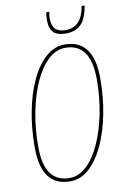

<svg xmlns="http://www.w3.org/2000/svg" viewBox="-98 -952 661 1018"><g transform="rotate(-10 232.5 -442.5)"><path d="M196 10Q119 10 80 -41.5Q41 -93 41 -201Q41 -300 58.5 -391.5Q76 -483 109 -554.5Q142 -626 188.5 -668Q235 -710 292 -710Q368 -710 407.5 -658.5Q447 -607 447 -500Q447 -400 429 -308.5Q411 -217 378 -145.5Q345 -74 299 -32Q253 10 196 10ZM196 -8Q246 -8 288.5 -48.5Q331 -89 362 -158Q393 -227 410.5 -315Q428 -403 428 -498Q428 -597 393.5 -644.5Q359 -692 292 -692Q241 -692 198.5 -651.5Q156 -611 125 -542Q94 -473 77 -385Q60 -297 60 -202Q60 -103 94 -55.5Q128 -8 196 -8ZM308 -766Q264 -766 243 -786.5Q222 -807 222 -853Q222 -878 226 -895H242Q238 -880 238 -857Q239 -818 257 -801Q275 -784 311 -784Q398 -784 416 -895H432Q421 -825 391 -795.5Q361 -766 308 -766Z"/></g></svg>

Font: Georama SemiCondensed Thin
Style: Italic
Weight: 100
Width: 4
Italic angle: -9°
Designer: Jean-Baptiste Levee
Foundry: Production Type
Version: Version 1.000